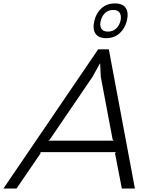

<svg xmlns="http://www.w3.org/2000/svg" viewBox="-74 -1097 889 1117"><path d="M207 -278.8H586.9L581.1 -286.1L512.2 -650.9L508.8 -727.1H506.8L464.8 -650.9L215.8 -285.2ZM627 -976.1Q633.3 -1003.9 623 -1021.5Q612.8 -1039.1 585 -1039.1Q556.2 -1039.1 537.6 -1021.7Q519 -1004.4 512.2 -976.1Q505.4 -948.2 515.4 -930.7Q525.4 -913.1 554.2 -913.1Q582 -913.1 601.1 -930.7Q620.1 -948.2 627 -976.1ZM559.1 -810.1 710.9 0H634.8L595.2 -205.1L600.1 -211.9H161.1L162.1 -205.1L22 0H-54.2L497.1 -810.1ZM664.1 -976.1Q652.3 -930.2 621.1 -902.6Q589.8 -875 543.9 -875Q498 -875 480.7 -902.6Q463.4 -930.2 475.1 -976.1Q485.8 -1022 517.1 -1049.6Q548.3 -1077.1 594.2 -1077.1Q640.6 -1077.1 658 -1050Q675.3 -1022.9 664.1 -976.1Z"/></svg>

Font: Sinkin Sans 300 Light Italic
Style: Regular
Weight: 300
Italic angle: -112°
Designer: Keith Bates
Foundry: K-Type
Version: Sinkin Sans (version 1.0)  by Keith Bates   •   © 2014   www